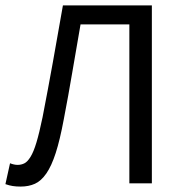

<svg xmlns="http://www.w3.org/2000/svg" viewBox="-20 -676 670 708"><path d="M56 12Q40 12 27 10Q14 8 0 3L17 -74Q32 -68 45 -68Q58 -68 69.5 -73.5Q81 -79 92.5 -97.5Q104 -116 114.5 -151Q125 -186 137 -244Q157 -347 175 -447Q193 -547 212 -656H540V0H457V-586H277Q261 -495 246.5 -409Q232 -323 215 -235Q201 -160 185.5 -112Q170 -64 151 -36.5Q132 -9 109 1.5Q86 12 56 12Z"/></svg>

Font: SourceSansPro
Style: Book
Weight: 400
Designer: Paul D. Hunt
Foundry: Adobe Systems Incorporated
Version: Version 2.021;PS 2.000;hotconv 1.0.86;makeotf.lib2.5.63406